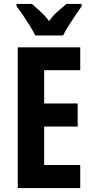

<svg xmlns="http://www.w3.org/2000/svg" viewBox="-20 -1005 475 974"><path d="M387 -51H70V-765H387V-649H204V-480H374V-363H204V-168H387ZM159 -825Q150 -844 133 -871.5Q116 -899 97.5 -926.5Q79 -954 64 -973V-985H142Q158 -971 183 -948.5Q208 -926 229 -898Q250 -928 274 -948Q298 -968 317 -985H394V-973Q380 -953 362 -926.5Q344 -900 327 -873Q310 -846 300 -825Z"/></svg>

Font: Noto Sans Tamil UI ExtraCondensed
Style: Bold
Weight: 700
Width: 2
Designer: Jelle Bosma - Monotype Design Team
Foundry: Monotype Imaging Inc.
Version: Version 2.004; ttfautohint (v1.8.4.7-5d5b)